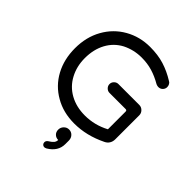

<svg xmlns="http://www.w3.org/2000/svg" viewBox="-256 -842 1251 1251"><g transform="rotate(45 369.5 -217.0)"><path d="M217.8 -34.2Q138.7 -79.1 95.7 -158.7Q52.7 -238.3 52.7 -339.8Q52.7 -443.4 97.7 -523.4Q142.6 -603.5 220.7 -647.9Q298.8 -692.4 393.6 -692.4Q465.8 -692.4 522.9 -674.8Q580.1 -657.2 636.7 -622.1Q645.5 -618.2 651.4 -607.9Q657.2 -597.7 657.2 -585.9Q657.2 -569.3 645.5 -557.1Q633.8 -544.9 615.2 -544.9Q606.4 -544.9 594.7 -549.8Q547.9 -577.1 502 -590.8Q456.1 -604.5 403.3 -604.5Q332 -604.5 269.5 -573.2Q209 -541 176.3 -480.5Q143.6 -419.9 143.6 -339.8Q143.6 -264.6 175.8 -204.1Q208 -142.6 268.6 -108.9Q329.1 -75.2 408.2 -75.2Q498 -75.2 578.1 -118.2V-281.2Q578.1 -293 566.4 -293H418Q401.4 -293 389.2 -305.2Q377 -317.4 377 -334Q377 -350.6 389.2 -362.8Q401.4 -375 418 -375H610.4Q629.9 -375 644 -360.8Q658.2 -346.7 658.2 -327.1V-105.5Q658.2 -85 648.4 -68.8Q638.7 -52.7 620.1 -43.9Q508.8 10.7 396.5 10.7Q294.9 10.7 217.8 -34.2ZM344.7 234.4Q344.7 221.7 356.4 212.9Q378.9 199.2 388.7 187.5Q398.4 175.8 398.4 160.2Q377.9 160.2 364.3 147Q350.6 133.8 350.6 112.3Q350.6 91.8 365.2 76.7Q379.9 61.5 400.4 61.5Q421.9 61.5 436 76.7Q450.2 91.8 450.2 114.3V146.5Q450.2 212.9 383.8 252.9Q374 257.8 367.2 257.8Q357.4 257.8 351.1 251Q344.7 244.1 344.7 234.4Z"/></g></svg>

Font: jf-openhuninn-1.1
Style: Regular
Weight: 400
Designer: [Kosugi Maru]
      Designed by Motoya company      

      [Varela Round]
      Joe Prince(Latin component); Avraham Co
Foundry: justfont CO.,LTD.
Version: 1.1